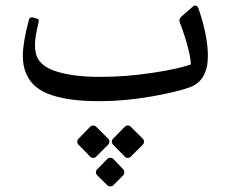

<svg xmlns="http://www.w3.org/2000/svg" viewBox="-20 -353 834 694"><path d="M388.7 148.4 431.2 105Q435.5 100.6 441.9 100.6Q448.2 100.6 452.6 105L496.1 148.4Q500.5 152.8 500.5 159.2Q500.5 165.5 496.1 169.9L452.6 213.4Q448.2 217.8 441.9 217.8Q435.5 217.8 431.2 213.4L388.7 169.9Q384.3 165.5 384.3 159.2Q384.3 152.8 388.7 148.4ZM331.1 259.3 368.7 220.7Q372.6 217.3 378.9 217.3Q385.3 217.3 388.7 220.7L425.8 259.3Q429.2 263.7 429.2 269.8Q429.2 275.9 425.8 280.3L388.7 317.4Q385.3 320.8 378.9 320.8Q372.6 320.8 368.7 317.4L331.1 280.3Q326.7 275.9 326.7 269.8Q326.7 263.7 331.1 259.3ZM263.7 148.4 306.2 105Q310.5 100.6 316.9 100.6Q323.2 100.6 327.6 105L371.1 148.4Q375.5 152.8 375.5 159.2Q375.5 165.5 371.1 169.9L327.6 213.4Q323.2 217.8 316.9 217.8Q310.5 217.8 306.2 213.4L263.7 169.9Q259.3 165.5 259.3 159.2Q259.3 152.8 263.7 148.4ZM62.5 -151.9Q62.5 -198.2 84 -279.3Q85.9 -292 99.1 -290L114.3 -285.6Q116.2 -285.2 117.4 -284.4Q118.7 -283.7 119.1 -282Q119.6 -280.3 119.9 -278.8Q120.1 -277.3 119.9 -275.1Q119.6 -272.9 119.4 -271.5Q119.1 -270 118.4 -267.6Q117.7 -265.1 117.7 -264.2Q106.4 -219.2 106.4 -189.9Q106.4 -172.4 109.9 -159.2Q120.6 -114.7 182.9 -95Q245.1 -75.2 338.4 -75.2H345.7Q435.1 -75.2 530.3 -89.6Q625.5 -104 669.9 -120.1Q669.4 -144.5 657 -189.7Q644.5 -234.9 629.9 -271.5Q625 -283.7 636.7 -293.9L678.2 -330.1Q682.6 -334 688.2 -332.5Q693.8 -331.1 696.8 -324.2Q731.4 -223.6 731.4 -150.9Q731.4 -62 666.5 -37.6Q616.2 -19.5 524.2 -3.7Q432.1 12.2 343.3 12.7Q288.6 12.7 246.3 7.8Q204.1 2.9 168.7 -8.5Q133.3 -20 110.4 -38.8Q87.4 -57.6 75 -85.9Q62.5 -114.3 62.5 -151.9Z"/></svg>

Font: Nika
Style: Regular
Weight: 400
Designer: Mohammad Saleh Souzanchi
Foundry: http://font-store.ir
Version: Version:1.0.0;RFB:1.2.5;Building:2016-05-25 11:08:22.297533